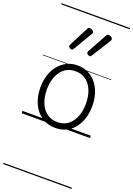

<svg xmlns="http://www.w3.org/2000/svg" viewBox="-245 -1033 1079 1555"><g transform="rotate(20 294.5 -255.0)"><path d="M295 19Q227 19 176.5 -15.5Q126 -50 98.5 -110.5Q71 -171 71 -250Q71 -310 87.5 -359Q104 -408 134.5 -444Q165 -480 205.5 -499.5Q246 -519 295 -519Q361 -519 411 -485Q461 -451 489.5 -390Q518 -329 518 -250Q518 -202 507.5 -161Q497 -120 478 -87Q459 -54 432 -30Q405 -6 370.5 6.5Q336 19 295 19ZM295 -31Q334 -31 365 -46.5Q396 -62 417.5 -91.5Q439 -121 451 -161.5Q463 -202 463 -250Q463 -315 442.5 -364.5Q422 -414 384.5 -441.5Q347 -469 295 -469Q256 -469 224.5 -453.5Q193 -438 171.5 -409Q150 -380 138 -339.5Q126 -299 126 -250Q126 -185 146.5 -135.5Q167 -86 204.5 -58.5Q242 -31 295 -31ZM204 -623Q195 -623 185.5 -629Q176 -635 176 -643Q176 -646 176.5 -648.5Q177 -651 179 -657L265 -824Q268 -830 272 -833.5Q276 -837 283 -837Q289 -837 297.5 -833.5Q306 -830 312.5 -824.5Q319 -819 319 -812Q319 -808 318 -804.5Q317 -801 314 -796L218 -634Q215 -629 211.5 -626Q208 -623 204 -623ZM360 -623Q351 -623 341.5 -629Q332 -635 332 -643Q332 -646 332.5 -648.5Q333 -651 335 -657L427 -824Q431 -830 434.5 -833.5Q438 -837 445 -837Q452 -837 460.5 -833.5Q469 -830 475 -824.5Q481 -819 481 -812Q481 -808 480 -804.5Q479 -801 476 -796L374 -634Q370 -629 367 -626Q364 -623 360 -623ZM0 428H589V438H0ZM0 -20H589V0H0ZM0 -505H589V-500H0ZM0 -948H589V-938H0Z"/></g></svg>

Font: Playwrite US Modern Guides
Style: Regular
Weight: 400
Designer: Veronika Burian, José Scaglione
Foundry: TypeTogether
Version: Version 1.003